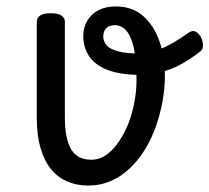

<svg xmlns="http://www.w3.org/2000/svg" viewBox="-20 -556 649 595"><path d="M253 19Q217 19 187.5 6Q158 -7 137.5 -32.5Q117 -58 105.5 -97.5Q94 -137 94 -190V-489Q94 -500 104 -507.5Q114 -515 137 -515Q161 -515 171 -507.5Q181 -500 181 -489V-195Q181 -159 186 -134Q191 -109 201 -92.5Q211 -76 226.5 -68.5Q242 -61 264 -61Q283 -61 300.5 -70.5Q318 -80 333.5 -98Q349 -116 362 -139.5Q375 -163 384 -190.5Q393 -218 398 -248Q403 -278 403 -308Q403 -371 394.5 -408Q386 -445 371 -461.5Q356 -478 336 -478Q318 -478 309 -468.5Q300 -459 300 -442Q300 -427 311 -415Q322 -403 347.5 -396.5Q373 -390 416 -390Q441 -390 477 -404Q513 -418 565 -455Q577 -463 587 -457.5Q597 -452 603 -440Q609 -428 609 -415Q609 -402 600 -396Q544 -353 499 -338.5Q454 -324 416 -324Q353 -324 314 -339Q275 -354 256.5 -381.5Q238 -409 238 -444Q238 -470 250 -491Q262 -512 284.5 -524Q307 -536 339 -536Q390 -536 423.5 -506.5Q457 -477 474 -428.5Q491 -380 491 -323Q491 -284 484 -244Q477 -204 463.5 -165.5Q450 -127 430 -94Q410 -61 383.5 -35.5Q357 -10 324.5 4.5Q292 19 253 19Z"/></svg>

Font: Playwrite AT
Style: Regular
Weight: 400
Designer: Veronika Burian, José Scaglione
Foundry: TypeTogether
Version: Version 1.002